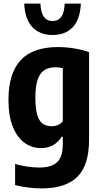

<svg xmlns="http://www.w3.org/2000/svg" viewBox="-20 -817 564 1067"><path d="M64 211.5V94.5Q134 114 199.5 114Q266 114 297.5 84.2Q329 54.5 329 -16.5V-57H322Q305 -27.5 275.8 -10.8Q246.5 6 207.5 6Q159 6 118.2 -22Q77.5 -50 52.2 -110.2Q27 -170.5 27 -263Q27 -408.5 94.2 -481.8Q161.5 -555 300.5 -555.5Q345 -555.5 391.8 -548Q438.5 -540.5 475 -527V-41.5Q475 101 410 165.5Q345 230 212 230Q177 230 137 225.2Q97 220.5 64 211.5ZM329 -143V-439Q306 -443 288 -443Q251 -443 226.8 -427.5Q202.5 -412 189.5 -375.2Q176.5 -338.5 176.5 -276.5Q176.5 -213 187.2 -177.8Q198 -142.5 218 -129Q238 -115.5 269 -115.5Q286.5 -115.5 302.8 -122.8Q319 -130 329 -143ZM114.5 -797H204.5Q207 -746 224.2 -723Q241.5 -700 272 -700Q303 -700 320.2 -723Q337.5 -746 339.5 -797H429.5Q425 -708 383.8 -665.2Q342.5 -622.5 272 -622.5Q202 -622.5 160.5 -665.5Q119 -708.5 114.5 -797Z"/></svg>

Font: Encode Sans Condensed
Style: Bold
Weight: 700
Width: 3
Designer: Multiple Designers
Foundry: Impallari Type
Version: Version 2.000